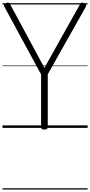

<svg xmlns="http://www.w3.org/2000/svg" viewBox="-20 -1036 730 1556"><path d="M340 14Q313 14 313 -5V-433L15 -982Q10 -992 13.5 -998.5Q17 -1005 29 -1011Q42 -1017 49 -1015Q56 -1013 63 -1000L340 -486L627 -999Q635 -1013 642.5 -1015Q650 -1017 661 -1011Q675 -1005 677.5 -998.5Q680 -992 676 -982L367 -434V-5Q367 14 340 14ZM0 490H690V500H0ZM0 -20H690V0H0ZM0 -505H690V-500H0ZM0 -1010H690V-1000H0Z"/></svg>

Font: Playwrite ES Guides
Style: Regular
Weight: 400
Designer: Veronika Burian, José Scaglione
Foundry: TypeTogether
Version: Version 1.003